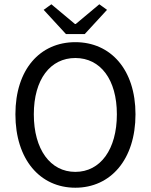

<svg xmlns="http://www.w3.org/2000/svg" viewBox="-20 -865 704 897"><path d="M184 -819 288 -706H376L480 -819L444 -845L334 -753H330L220 -845ZM52 -331C52 -120 167 12 332 12C497 12 613 -120 613 -331C613 -540 497 -668 332 -668C167 -668 52 -541 52 -331ZM526 -331C526 -167 449 -62 332 -62C215 -62 138 -167 138 -331C138 -494 215 -594 332 -594C449 -594 526 -494 526 -331Z"/></svg>

Font: Cambridge Sans
Style: Regular
Weight: 400
Version: Version 2.020;PS 002.020;hotconv 1.0.88;makeotf.lib2.5.64775